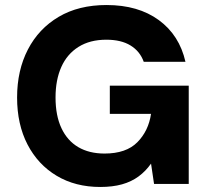

<svg xmlns="http://www.w3.org/2000/svg" viewBox="-20 -732 832 764"><path d="M379 12Q280 12 205.5 -32.5Q131 -77 89.5 -157Q48 -237 48 -344Q48 -452 91 -535Q134 -618 213.5 -665Q293 -712 404 -712Q530 -712 612 -652Q694 -592 718 -486H552Q537 -528 499.5 -551Q462 -574 403 -574Q338 -574 292.5 -545.5Q247 -517 224 -465.5Q201 -414 201 -344Q201 -272 224.5 -222Q248 -172 291.5 -146.5Q335 -121 396 -121Q482 -121 526.5 -166Q571 -211 581 -279H417V-391H731V0H593L581 -81Q560 -51 531.5 -30Q503 -9 465.5 1.5Q428 12 379 12Z"/></svg>

Font: DM Sans 9pt Black
Style: Regular
Weight: 900
Version: Version 4.004;gftools[0.9.30]